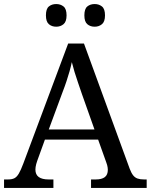

<svg xmlns="http://www.w3.org/2000/svg" viewBox="-20 -929 745 949"><path d="M0 0V-42H19Q39 -42 51 -48Q63 -54 73 -71Q83 -88 95 -120L317 -714H395L621 -95Q629 -74 638 -62.5Q647 -51 660 -46.5Q673 -42 692 -42H705V0H430V-42H453Q483 -42 498 -53.5Q513 -65 513 -90Q513 -96 512 -101.5Q511 -107 509.5 -113.5Q508 -120 505 -127L465 -239H202L164 -134Q161 -126 159 -118Q157 -110 156 -103.5Q155 -97 155 -91Q155 -66 171.5 -54Q188 -42 221 -42H244V0ZM221 -289H447L385 -464Q375 -494 365.5 -521Q356 -548 348.5 -573Q341 -598 335 -622Q330 -598 323.5 -575.5Q317 -553 309 -528.5Q301 -504 289 -473ZM448 -797Q426 -797 411.5 -809.5Q397 -822 397 -853Q397 -885 411.5 -897Q426 -909 448 -909Q469 -909 484 -897Q499 -885 499 -853Q499 -822 484 -809.5Q469 -797 448 -797ZM258 -797Q236 -797 221.5 -809.5Q207 -822 207 -853Q207 -885 221.5 -897Q236 -909 258 -909Q279 -909 294 -897Q309 -885 309 -853Q309 -822 294 -809.5Q279 -797 258 -797Z"/></svg>

Font: Noto Serif Gujarati
Style: Regular
Weight: 400
Designer: Universal Thirst, Indian Type Foundry and the Monotype Design Team
Foundry: Monotype Imaging Inc.
Version: Version 2.102